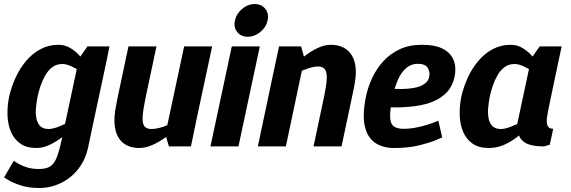

<svg xmlns="http://www.w3.org/2000/svg" viewBox="-21 -732 2854 960"><path d="M374.3 -440 512.3 -430 435.3 -70 288.7 -40ZM435.3 -70 420.3 2Q406.3 68 369.5 114Q332.7 160 281.7 184Q230.7 208 174.7 208V113Q210 113 230.3 99.8Q250.7 86.7 263.5 53.3Q276.3 20 288.7 -40ZM374.3 -440 416.3 -500H526.3L512.3 -430ZM397.7 -163.3 407.7 -160Q407.7 -160 392.8 -143Q378 -126 352.8 -101Q327.7 -76 296 -51Q264.3 -26 229.5 -9Q194.7 8 161.7 8L222.3 -87Q242.7 -87 272 -98.5Q301.3 -110 330.2 -125.2Q359 -140.3 378.3 -151.8Q397.7 -163.3 397.7 -163.3ZM434.7 -336.7Q434.7 -336.7 420.2 -348.2Q405.7 -359.7 383 -374.3Q360.3 -389 335.8 -400.5Q311.3 -412 291 -412L271.7 -508Q304.7 -508 332.3 -491Q360 -474 381 -449Q402 -424 416.7 -399Q431.3 -374 438.7 -357Q446 -340 446 -340ZM291 -412Q261.7 -412 240.7 -396.2Q219.7 -380.3 205.2 -355Q190.7 -329.7 181.5 -302Q172.3 -274.3 167 -250Q162.3 -225.7 159.3 -197.5Q156.3 -169.3 160.3 -144Q164.3 -118.7 178.7 -102.8Q193 -87 222.3 -87L161.7 8Q112 8 80.7 -14Q49.3 -36 33.7 -73Q18 -110 16.5 -156Q15 -202 25 -250Q36 -298 57 -344Q78 -390 109.2 -427Q140.3 -464 181.2 -486Q222 -508 271.7 -508ZM47.7 72.3Q55.7 77.3 71.8 87Q88 96.7 113.8 104.8Q139.7 113 175.7 113V208Q120.7 208 81 194.5Q41.3 181 20.3 168Q-0.7 155 -0.7 155Z M568.3 -250H708.3Q696 -192 692.7 -155.8Q689.3 -119.7 699.3 -103.3Q709.3 -87 736 -87L676 8Q602 8 570.7 -45.5Q539.3 -99 558.3 -198ZM962.7 -140 805.7 -60 899.7 -500H1039.7ZM708.3 -250H568.3L621.3 -500H761.3ZM805.7 -60 962.7 -140 933.7 0H823.7ZM908.3 -150 918 -146.7Q918 -146.7 903.7 -131Q889.3 -115.3 864.5 -92.3Q839.7 -69.3 808.3 -46.3Q777 -23.3 742.5 -7.7Q708 8 675 8L735 -87Q760 -87 789.7 -96.5Q819.3 -106 846.2 -118.5Q873 -131 890.7 -140.5Q908.3 -150 908.3 -150Z M1031.3 0 1138 -500H1278L1171.3 0ZM1218 -548.3Q1183.7 -548.3 1165 -572Q1146.3 -595.7 1153.7 -630Q1161 -663.7 1189.8 -687.7Q1218.7 -711.7 1253 -711.7Q1286.7 -711.7 1305.5 -687.7Q1324.3 -663.7 1317 -630Q1309.7 -595.7 1280.7 -572Q1251.7 -548.3 1218 -548.3Z M1739.7 -250H1599.7Q1610.7 -302.3 1612.7 -335.3Q1614.7 -368.3 1604.3 -384Q1594 -399.7 1568.7 -399.7L1632 -508Q1706 -508 1738.3 -454.8Q1770.7 -401.7 1750.3 -302ZM1344.3 -360 1501.3 -440 1408.3 0H1268.3ZM1599.7 -250H1739.7L1686.7 0H1546.7ZM1501.3 -440 1344.3 -360 1374.3 -500H1484.3ZM1397 -336.7 1387 -340Q1387 -340 1401.8 -357Q1416.7 -374 1441.8 -399Q1467 -424 1498.7 -449Q1530.3 -474 1565.2 -491Q1600 -508 1633 -508L1569.7 -399.7Q1549.7 -399.7 1520.5 -390.2Q1491.3 -380.7 1463.2 -368.2Q1435 -355.7 1416 -346.2Q1397 -336.7 1397 -336.7Z M2170.7 -128.7 2190 -45Q2190 -45 2160 -32Q2130 -19 2075.8 -5.5Q2021.7 8 1949 8L1996.3 -88Q2028.7 -88 2059.5 -94.2Q2090.3 -100.3 2115.7 -108.3Q2141 -116.3 2155.8 -122.5Q2170.7 -128.7 2170.7 -128.7ZM1809 -250H1942.3Q1929 -185.3 1929.5 -150Q1930 -114.7 1946.5 -101.3Q1963 -88 1996.3 -88L1949 8Q1893 8 1854.5 -18Q1816 -44 1803 -101Q1790 -158 1809 -250ZM2088 -508Q2156.3 -508 2195.2 -487Q2234 -466 2247.8 -429.5Q2261.7 -393 2251.7 -347Q2241.7 -301 2213.5 -271Q2185.3 -241 2144.8 -224.5Q2104.3 -208 2055.7 -201.5Q2007 -195 1955 -195L1878 -196L1950.3 -287.7Q1991 -285.7 2021.8 -288.7Q2052.7 -291.7 2074.2 -299Q2095.7 -306.3 2108.5 -318.5Q2121.3 -330.7 2125 -347Q2130.3 -372.3 2117.7 -392.7Q2105 -413 2067.3 -413Q2035.7 -413 2011.3 -393Q1987 -373 1970.2 -336.5Q1953.3 -300 1942.3 -250H1809Q1819 -298 1840.8 -344Q1862.7 -390 1896.7 -427Q1930.7 -464 1978.2 -486Q2025.7 -508 2088 -508Z M2699.7 0Q2640.7 0 2611.2 -15Q2581.7 -30 2573.5 -57Q2565.3 -84 2569.8 -119.5Q2574.3 -155 2583.3 -196L2594.7 -250H2734.3L2723.3 -196Q2718 -171 2714.2 -145.8Q2710.3 -120.7 2716.7 -104.3Q2723 -88 2745 -88L2728 -8.3ZM2635.3 -440 2772.3 -430 2705 -110 2558.3 -80ZM2635.3 -440 2677.3 -500H2787.3L2772.3 -430ZM2658.7 -163.3 2668.7 -160Q2668.7 -160 2656.8 -143Q2645 -126 2622.8 -101Q2600.7 -76 2570 -51Q2539.3 -26 2502 -9Q2464.7 8 2422.7 8L2483.3 -87Q2503.7 -87 2533 -98.5Q2562.3 -110 2591.2 -125.2Q2620 -140.3 2639.3 -151.8Q2658.7 -163.3 2658.7 -163.3ZM2695.3 -336.7Q2695.3 -336.7 2680.8 -348.2Q2666.3 -359.7 2643.8 -374.3Q2621.3 -389 2596.8 -400.5Q2572.3 -412 2552 -412L2532.7 -508Q2565.7 -508 2593.3 -491Q2621 -474 2641.8 -449Q2662.7 -424 2677.3 -399Q2692 -374 2699.3 -357Q2706.7 -340 2706.7 -340ZM2552 -412Q2522.7 -412 2501.7 -396.2Q2480.7 -380.3 2466.2 -355Q2451.7 -329.7 2442.5 -302Q2433.3 -274.3 2428 -250Q2423.3 -225.7 2420.3 -197.5Q2417.3 -169.3 2421.3 -144Q2425.3 -118.7 2439.7 -102.8Q2454 -87 2483.3 -87L2422.7 8Q2373 8 2341.7 -14Q2310.3 -36 2294.7 -73Q2279 -110 2277.5 -156Q2276 -202 2286 -250Q2297 -298 2318 -344Q2339 -390 2370.2 -427Q2401.3 -464 2442.2 -486Q2483 -508 2532.7 -508Z"/></svg>

Font: Epunda Sans Light
Style: Italic
Weight: 300
Italic angle: -12.0243°
Designer: Simon Atzbach
Foundry: typofactur
Version: Version 2.204